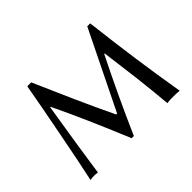

<svg xmlns="http://www.w3.org/2000/svg" viewBox="-140 -959 1219 1219"><g transform="rotate(-45 469.5 -349.5)"><path d="M204.6 -701.7H239.7Q299.3 -565.4 356.9 -436Q414.6 -306.6 477.1 -175.8H485.4L743.2 -701.7H769.5Q792 -508.8 816.2 -338.1Q840.3 -167.5 869.1 2.9Q857.4 1 839.4 0.5Q821.3 0 810.1 0Q798.3 0 783.9 0.5Q769.5 1 757.8 2.9Q746.6 -129.4 731.4 -252.9Q716.3 -376.5 699.7 -501.5H695.3Q632.8 -376.5 575 -253.4Q517.1 -130.4 460 0H439.9Q389.2 -123 333.5 -250.7Q277.8 -378.4 217.3 -504.9H213.4Q203.6 -443.8 192.4 -373.5Q181.2 -303.2 169.9 -232.2Q158.7 -161.1 149.7 -99.6Q140.6 -38.1 134.8 2.9Q126.5 1 118.9 0.5Q111.3 0 103 0Q93.3 0 84.7 0.5Q76.2 1 67.9 2.9Q84 -70.8 101.8 -159.9Q119.6 -249 137.7 -343.5Q155.8 -438 173.3 -529.5Q190.9 -621.1 204.6 -701.7Z"/></g></svg>

Font: Kurinto Seri
Style: Regular
Weight: 400
Designer: Kurinto was developed by Clint Goss from a range of fonts that are compatible with the SIL Open Font License Version 1.1
Foundry: Clinton F. Goss
Version: Version 2.196; July 25, 2020